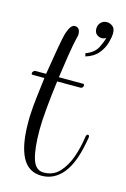

<svg xmlns="http://www.w3.org/2000/svg" viewBox="-110 -635 448 684"><g transform="rotate(15 113.5 -293.5)"><path d="M114 1Q65 1 42 -43Q19 -87 19 -170Q19 -179 19 -188Q19 -197 20 -207Q21 -229 25 -264Q29 -299 34 -338H-8Q-14 -338 -14 -343Q-14 -347 -10.5 -350.5Q-7 -354 -3 -354H36Q44 -403 51.5 -447.5Q59 -492 65 -512Q76 -545 91 -545Q111 -545 111 -518Q111 -515 109 -509Q102 -479 95.5 -438.5Q89 -398 83 -354H172Q177 -354 177 -349Q177 -345 174.5 -341.5Q172 -338 167 -338H81Q74 -285 69.5 -236Q65 -187 65 -156Q65 -86 76.5 -49Q88 -12 118 -12Q153 -12 175.5 -36Q198 -60 211 -97Q224 -134 229 -172Q231 -183 236 -183Q243 -183 241 -172Q226 -80 193.5 -39.5Q161 1 114 1ZM155 -450 152 -461Q184 -473 195.5 -496Q207 -519 210 -534Q204 -528 194 -528Q184 -528 175.5 -535Q167 -542 167 -556Q167 -570 176 -579Q185 -588 198 -588Q209 -588 219 -580.5Q229 -573 229 -555Q229 -541 223 -519.5Q217 -498 201 -478.5Q185 -459 155 -450Z"/></g></svg>

Font: Updock
Style: Regular
Weight: 400
Designer: Robert E. Leuschke
Foundry: Robert E. Leuschke
Version: Version 1.010; ttfautohint (v1.8.4.7-5d5b)